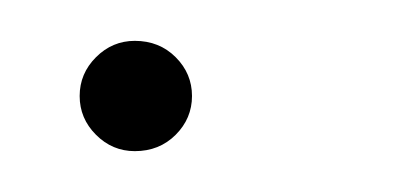

<svg xmlns="http://www.w3.org/2000/svg" viewBox="-20 -68 197 94"><path d="M46 6Q35 6 27 -2Q19 -10 19 -21Q19 -32 27 -40Q35 -48 46 -48Q58 -48 66 -40Q74 -32 74 -21Q74 -10 66 -2Q58 6 46 6Z"/></svg>

Font: Alumni Sans Thin ExtraLight
Style: Italic
Weight: 250
Italic angle: -8°
Version: Version 1.016